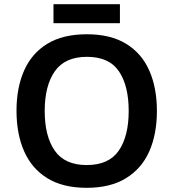

<svg xmlns="http://www.w3.org/2000/svg" viewBox="-20 -889 830 919"><path d="M731 -358Q731 -247 694.5 -164.5Q658 -82 583 -36Q508 10 395 10Q281 10 206.5 -36Q132 -82 95.5 -165Q59 -248 59 -359Q59 -469 95.5 -551.5Q132 -634 206.5 -679.5Q281 -725 396 -725Q509 -725 583.5 -679.5Q658 -634 694.5 -551.5Q731 -469 731 -358ZM194 -358Q194 -237 242 -168Q290 -99 395 -99Q501 -99 548.5 -168Q596 -237 596 -358Q596 -479 549 -548Q502 -617 396 -617Q291 -617 242.5 -548Q194 -479 194 -358ZM554 -869V-778H236V-869Z"/></svg>

Font: Noto Sans Sinhala UI SemiBold
Style: Regular
Weight: 600
Designer: Jelle Bosma - Monotype Design Team
Foundry: Monotype Imaging Inc.
Version: Version 2.006; ttfautohint (v1.8.4.7-5d5b)